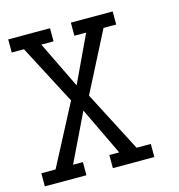

<svg xmlns="http://www.w3.org/2000/svg" viewBox="-108 -723 752 808"><g transform="rotate(-15 267.5 -318.5)"><path d="M465.8 0H285.2V-57.1H328.1L228 -266.1L127 -57.1H169.9V0H-11.2V-57.1H50.8L189 -320.8L53.2 -580.1H0V-637.2H182.1V-580.1H128.9L228 -376L324.2 -580.1H272.9V-637.2H455.1V-580.1H399.9L267.1 -320.8L403.8 -57.1H465.8Z"/></g></svg>

Font: Anonymous Pro
Style: Regular
Weight: 400
Monospace: yes
Designer: Mark Simonson
Version: Version 1.003